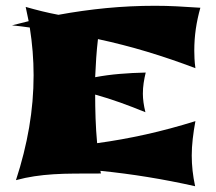

<svg xmlns="http://www.w3.org/2000/svg" viewBox="-20 -602 747 664"><path d="M329.1 -2Q278.8 -2 238.8 -1.7Q198.7 -1.5 164.3 0.7Q129.9 2.9 98.9 7.6Q67.9 12.2 35.2 21Q65.4 -71.3 80.8 -161.4Q96.2 -251.5 96.2 -341.8Q96.2 -423.3 83 -506.8Q52.7 -511.2 22.9 -514.2H21L79.1 -528.8L68.8 -578.1Q97.7 -569.8 125.5 -563Q153.3 -556.2 182.1 -550.8Q264.2 -565.9 347.4 -574Q430.7 -582 516.1 -582Q553.7 -582 591.6 -580.1Q629.4 -578.1 672.9 -575.2Q662.6 -538.6 657.2 -502Q651.9 -465.3 651.9 -426.8Q651.9 -415 652.6 -399.7Q653.3 -384.3 655.8 -366.2Q572.3 -397.9 488.8 -423.1Q405.3 -448.2 318.8 -466.8Q314.9 -433.6 312.7 -400.9Q310.5 -368.2 309.1 -335Q350.6 -342.8 393.8 -346.4Q437 -350.1 483.9 -351.1Q479.5 -333 476.8 -314.9Q474.1 -296.9 474.1 -277.8Q474.1 -249.5 482.9 -213.9Q439 -231.9 396 -247.3Q353 -262.7 309.1 -274.9Q309.1 -235.4 310.5 -192.6Q312 -149.9 315.9 -106.9Q399.4 -118.2 483.9 -137Q568.4 -155.8 655.8 -183.1Q649.9 -151.4 646.5 -121.3Q643.1 -91.3 643.1 -64Q643.1 -12.2 654.8 42Q571.8 23.4 491 10.3Q410.2 -2.9 327.1 -11.2Z"/></svg>

Font: Shojumaru
Style: Regular
Weight: 400
Version: Version 1.001